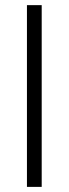

<svg xmlns="http://www.w3.org/2000/svg" viewBox="-20 -731 269 751"><path d="M143.1 0H85.4V-710.9H143.1Z"/></svg>

Font: RobotoCondensed-Light
Style: Light
Weight: 300
Designer: Google
Version: Version 1.200311; 2013